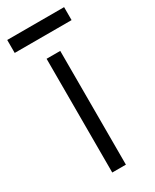

<svg xmlns="http://www.w3.org/2000/svg" viewBox="-185 -684 590 731"><g transform="rotate(-30 110.0 -318.5)"><path d="M79 -500H139V0H79ZM-15 -637H235V-580H-15Z"/></g></svg>

Font: Oak Sans Light
Style: Regular
Weight: 400
Designer: Erik Kennedy, Walven
Foundry: Erik Kennedy, Walven
Version: Version 1.100;Glyphs 3.1.2 (3151)